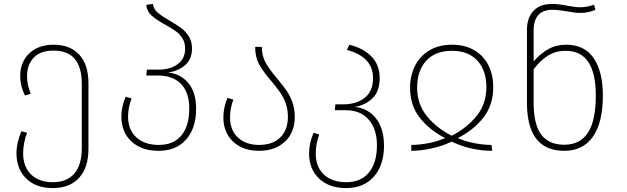

<svg xmlns="http://www.w3.org/2000/svg" viewBox="-20 -759 3197 979"><path d="M431 -334V0Q431 95 383.5 147.5Q336 200 249 200Q163 200 113.5 151Q64 102 64 23Q64 -31 89 -90L118 -82Q98 -29 98 23Q98 91 138.5 130.5Q179 170 249 170Q322 170 359.5 125.5Q397 81 397 -4V-332Q397 -501 253 -501Q187 -501 152.5 -465.5Q118 -430 118 -371Q118 -344 123 -323.5Q128 -303 137 -281L107 -272Q83 -322 83 -371Q83 -443 129.5 -487Q176 -531 253 -531Q337 -531 384 -480.5Q431 -430 431 -334Z M980 -205Q980 -105 929 -47.5Q878 10 789 10Q702 10 650.5 -37.5Q599 -85 599 -165Q599 -216 621 -266L651 -257Q633 -211 633 -165Q633 -97 675.5 -58.5Q718 -20 789 -20Q865 -20 905 -68.5Q945 -117 945 -206Q945 -287 903.5 -330.5Q862 -374 784 -374H726L729 -404H790Q848 -404 886 -432Q924 -460 924 -511Q924 -542 910 -564Q896 -586 875.5 -600.5Q855 -615 821 -634Q776 -659 752.5 -680Q729 -701 726 -734L760 -739Q763 -713 783 -695.5Q803 -678 846 -653Q882 -632 904.5 -615.5Q927 -599 943 -573Q959 -547 959 -512Q959 -456 923 -426Q887 -396 836 -389Q899 -384 939.5 -336.5Q980 -289 980 -205Z M1394 -358Q1424 -321 1441 -297Q1458 -273 1470.5 -239Q1483 -205 1483 -163Q1483 -84 1433 -37Q1383 10 1301 10Q1218 10 1168.5 -37Q1119 -84 1119 -160Q1119 -211 1140 -260L1170 -251Q1153 -209 1153 -160Q1153 -95 1193.5 -57.5Q1234 -20 1301 -20Q1371 -20 1409.5 -58.5Q1448 -97 1448 -163Q1448 -202 1436.5 -233Q1425 -264 1408.5 -287.5Q1392 -311 1364 -345Q1323 -392 1302 -429.5Q1281 -467 1281 -520H1315Q1315 -474 1335 -438.5Q1355 -403 1394 -358Z M1938 -16Q1938 83 1886.5 141.5Q1835 200 1745 200Q1658 200 1607 151.5Q1556 103 1556 24Q1556 -30 1579 -82L1608 -73Q1590 -24 1590 24Q1590 92 1631.5 131Q1673 170 1745 170Q1821 170 1861.5 120Q1902 70 1902 -18Q1902 -101 1860 -149Q1818 -197 1744 -197H1687L1690 -227H1729Q1799 -227 1840.5 -261Q1882 -295 1882 -360Q1882 -470 1749 -504L1761 -531Q1834 -513 1875 -470Q1916 -427 1916 -361Q1916 -295 1881 -259.5Q1846 -224 1789 -214Q1856 -207 1897 -155.5Q1938 -104 1938 -16Z M2284 -531Q2351 -531 2398.5 -503Q2446 -475 2470.5 -426Q2495 -377 2495 -315Q2495 -223 2444.5 -159Q2394 -95 2314 -55Q2355 -37 2401.5 -28.5Q2448 -20 2486 -20L2490 10Q2436 10 2383 -2Q2330 -14 2283 -37Q2238 -15 2182 -2.5Q2126 10 2077 10V-20Q2115 -20 2162 -28.5Q2209 -37 2250 -55Q2171 -95 2121 -158Q2071 -221 2071 -312Q2071 -374 2096.5 -424Q2122 -474 2170 -502.5Q2218 -531 2284 -531ZM2283 -67Q2360 -106 2410 -167.5Q2460 -229 2460 -315Q2460 -400 2414 -450Q2368 -500 2284 -500Q2200 -500 2153.5 -449.5Q2107 -399 2107 -312Q2107 -228 2156.5 -167Q2206 -106 2283 -67Z M3054 -273Q3054 -133 3003 -61.5Q2952 10 2857 10Q2669 10 2667 -230V-608Q2667 -668 2700 -703.5Q2733 -739 2794 -739Q2829 -739 2877 -729Q2884 -728 2903 -725Q2922 -722 2937 -722Q2974 -722 3009 -735L3016 -709Q2980 -693 2937 -693Q2913 -693 2871 -701Q2827 -709 2796 -709Q2748 -709 2724.5 -682Q2701 -655 2701 -605V-446Q2737 -487 2776.5 -509Q2816 -531 2868 -531Q2960 -531 3007 -462.5Q3054 -394 3054 -273ZM3018 -273Q3018 -500 2864 -500Q2814 -500 2774.5 -475.5Q2735 -451 2701 -406V-235Q2701 -125 2739.5 -73Q2778 -21 2857 -21Q2938 -21 2978 -82.5Q3018 -144 3018 -273Z"/></svg>

Font: FiraGO UltraLight
Style: Regular
Weight: 200
Designer: bBox Type
Foundry: bBox Type GmbH
Version: Version 1.001